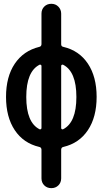

<svg xmlns="http://www.w3.org/2000/svg" viewBox="-20 -770 540 1010"><path d="M188.5 -429.7Q118.2 -394.5 118.2 -259.8Q118.2 -125 188.5 -89.8Q192.4 -88.9 195.3 -90.8Q198.2 -92.8 198.2 -96.7V-422.9Q198.2 -426.8 195.3 -428.7Q192.4 -430.7 188.5 -429.7ZM301.8 -422.9V-96.7Q301.8 -92.8 304.7 -90.8Q307.6 -88.9 311.5 -89.8Q381.8 -125 381.8 -259.8Q381.8 -394.5 311.5 -429.7Q307.6 -430.7 304.7 -428.7Q301.8 -426.8 301.8 -422.9ZM186.5 2.9Q103.5 -16.6 57.6 -85.4Q11.7 -154.3 11.7 -260.3Q11.7 -366.2 57.6 -434.6Q103.5 -502.9 186.5 -523.4Q197.3 -525.4 198.2 -537.1V-698.2Q198.2 -720.7 212.9 -735.4Q227.5 -750 250 -750Q272.5 -750 287.1 -734.9Q301.8 -719.7 301.8 -698.2V-537.1Q301.8 -525.4 313.5 -523.4Q396.5 -503.9 442.4 -435.1Q488.3 -366.2 488.3 -260.3Q488.3 -154.3 442.4 -85.4Q396.5 -16.6 313.5 2.9Q302.7 4.9 301.8 16.6V168Q301.8 190.4 287.1 205.1Q272.5 219.7 250 219.7Q227.5 219.7 212.9 205.1Q198.2 190.4 198.2 168V16.6Q197.3 4.9 186.5 2.9Z"/></svg>

Font: Rounded-X Mgen+ 1m medium
Style: Regular
Weight: 500
Designer: [Source Han Sans]
Ryoko NISHIZUKA  (kana & ideographs); Paul D. Hunt (Latin, Greek & Cyrillic); Wenlong ZHANG  (bopomofo
Version: Version 1.059.20150602